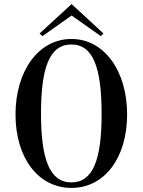

<svg xmlns="http://www.w3.org/2000/svg" viewBox="-20 -906 700 941"><path d="M330 15C493 15 603 -133 603 -345C603 -556 493 -715 330 -715C167 -715 56 -556 56 -345C56 -133 167 15 330 15ZM330 -12C223 -12 181 -127 181 -349C181 -573 222 -688 330 -688C437 -688 478 -573 478 -346C478 -127 437 -12 330 -12ZM487 -742 331 -886 174 -742 188 -729 331 -830 474 -729Z"/></svg>

Font: Sprat Condensed Medium
Style: Regular
Weight: 500
Width: 3
Designer: Ethan Nakache
Foundry: Collletttivo
Version: Version 2.000;Glyphs 3.2 (3217)